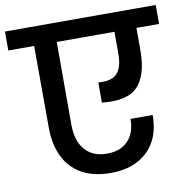

<svg xmlns="http://www.w3.org/2000/svg" viewBox="-104 -818 861 878"><g transform="rotate(-10 326.0 -379.5)"><path d="M342 -19Q259 -19 204.5 -51Q150 -83 123.5 -140Q97 -197 97 -272L96 -652H-24V-740H676V-652H571V-547Q571 -435 523 -382.5Q475 -330 356 -343V-437Q416 -431 442.5 -458.5Q469 -486 469 -550V-652H201V-269Q201 -193 237 -151Q273 -109 340 -109Q402 -109 437 -145.5Q472 -182 472 -247H575Q575 -139 512 -79Q449 -19 342 -19Z"/></g></svg>

Font: Poppins Medium
Style: Regular
Weight: 500
Designer: Ninad Kale (Devanagari), Jonny Pinhorn (Latin)
Version: Version 5.002